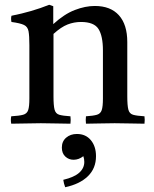

<svg xmlns="http://www.w3.org/2000/svg" viewBox="-20 -517 643 804"><path d="M340 1Q338 -15 340 -30Q371 -32 386 -36.5Q401 -41 406 -56Q411 -71 411 -104V-306Q411 -366 392.5 -395.5Q374 -425 319 -425Q290 -425 263 -414.5Q236 -404 204 -375V-114Q204 -75 208.5 -58Q213 -41 228 -36.5Q243 -32 275 -30Q277 -15 275 1Q247 1 216.5 0Q186 -1 151 -1Q119 -1 88 0Q57 1 27 1Q24 -15 27 -30Q61 -32 77 -36.5Q93 -41 98 -56Q103 -71 103 -104V-328Q103 -367 99.5 -386Q96 -405 80.5 -412.5Q65 -420 28 -425Q25 -439 28 -451Q114 -468 186 -497L203 -491V-416Q249 -458 293 -475Q337 -492 377 -492Q443 -492 478 -453Q513 -414 513 -341V-114Q513 -75 517.5 -58Q522 -41 537 -36.5Q552 -32 585 -30Q587 -15 585 1Q555 1 526.5 0Q498 -1 460 -1Q423 -1 395.5 0Q368 1 340 1ZM245 236Q291 225 312 206Q333 187 333 161Q333 149 329 137Q310 152 288 152Q268 152 253.5 138.5Q239 125 239 101Q239 75 257 59.5Q275 44 302 44Q339 44 360.5 70Q382 96 382 137Q382 188 348 221Q314 254 253 267Q250 259 248 251.5Q246 244 245 236Z"/></svg>

Font: Tiro Devanagari Hindi
Style: Regular
Weight: 400
Designer: Devanagari: John Hudson & Fiona Ross. Latin: John Hudson.
Foundry: Tiro Typeworks Ltd.
Version: Version 1.52